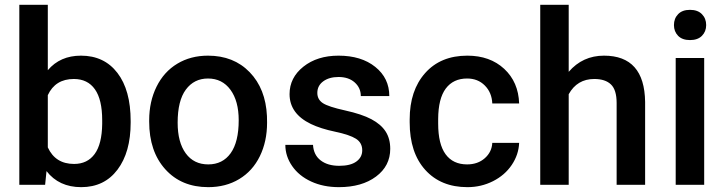

<svg xmlns="http://www.w3.org/2000/svg" viewBox="-20 -770 3022 800"><path d="M524.4 -258.8Q524.4 -135.7 469.5 -63Q414.6 9.8 318.4 9.8Q225.6 9.8 173.8 -57.1L168 0H60.5V-750H179.2V-477.5Q230.5 -538.1 317.4 -538.1Q414.1 -538.1 469.2 -466.3Q524.4 -394.5 524.4 -265.6ZM405.8 -269Q405.8 -355 375.5 -397.9Q345.2 -440.9 287.6 -440.9Q210.4 -440.9 179.2 -373.5V-155.8Q210.9 -86.9 288.6 -86.9Q344.2 -86.9 374.5 -128.4Q404.8 -169.9 405.8 -253.9Z M601.6 -269Q601.6 -346.7 632.3 -408.9Q663.1 -471.2 718.8 -504.6Q774.4 -538.1 846.7 -538.1Q953.6 -538.1 1020.3 -469.2Q1086.9 -400.4 1092.3 -286.6L1092.8 -258.8Q1092.8 -180.7 1062.7 -119.1Q1032.7 -57.6 976.8 -23.9Q920.9 9.8 847.7 9.8Q735.8 9.8 668.7 -64.7Q601.6 -139.2 601.6 -263.2ZM720.2 -258.8Q720.2 -177.2 753.9 -131.1Q787.6 -85 847.7 -85Q907.7 -85 941.2 -131.8Q974.6 -178.7 974.6 -269Q974.6 -349.1 940.2 -396Q905.8 -442.9 846.7 -442.9Q788.6 -442.9 754.4 -396.7Q720.2 -350.6 720.2 -258.8Z M1489.3 -143.6Q1489.3 -175.3 1463.1 -191.9Q1437 -208.5 1376.5 -221.2Q1315.9 -233.9 1275.4 -253.4Q1186.5 -296.4 1186.5 -377.9Q1186.5 -446.3 1244.1 -492.2Q1301.8 -538.1 1390.6 -538.1Q1485.4 -538.1 1543.7 -491.2Q1602.1 -444.3 1602.1 -369.6H1483.4Q1483.4 -403.8 1458 -426.5Q1432.6 -449.2 1390.6 -449.2Q1351.6 -449.2 1326.9 -431.2Q1302.2 -413.1 1302.2 -382.8Q1302.2 -355.5 1325.2 -340.3Q1348.1 -325.2 1418 -309.8Q1487.8 -294.4 1527.6 -273.2Q1567.4 -252 1586.7 -222.2Q1606 -192.4 1606 -149.9Q1606 -78.6 1546.9 -34.4Q1487.8 9.8 1392.1 9.8Q1327.1 9.8 1276.4 -13.7Q1225.6 -37.1 1197.3 -78.1Q1168.9 -119.1 1168.9 -166.5H1284.2Q1286.6 -124.5 1315.9 -101.8Q1345.2 -79.1 1393.6 -79.1Q1440.4 -79.1 1464.8 -96.9Q1489.3 -114.7 1489.3 -143.6Z M1926.3 -85Q1970.7 -85 2000 -110.8Q2029.3 -136.7 2031.2 -174.8H2143.1Q2141.1 -125.5 2112.3 -82.8Q2083.5 -40 2034.2 -15.1Q1984.9 9.8 1927.7 9.8Q1816.9 9.8 1752 -62Q1687 -133.8 1687 -260.3V-272.5Q1687 -393.1 1751.5 -465.6Q1815.9 -538.1 1927.2 -538.1Q2021.5 -538.1 2080.8 -483.2Q2140.1 -428.2 2143.1 -338.9H2031.2Q2029.3 -384.3 2000.2 -413.6Q1971.2 -442.9 1926.3 -442.9Q1868.7 -442.9 1837.4 -401.1Q1806.2 -359.4 1805.7 -274.4V-255.4Q1805.7 -169.4 1836.7 -127.2Q1867.7 -85 1926.3 -85Z M2349.6 -470.7Q2407.7 -538.1 2496.6 -538.1Q2665.5 -538.1 2668 -345.2V0H2549.3V-340.8Q2549.3 -395.5 2525.6 -418.2Q2502 -440.9 2456.1 -440.9Q2384.8 -440.9 2349.6 -377.4V0H2231V-750H2349.6Z M2914.1 0H2795.4V-528.3H2914.1ZM2788.1 -665.5Q2788.1 -692.9 2805.4 -710.9Q2822.8 -729 2855 -729Q2887.2 -729 2904.8 -710.9Q2922.4 -692.9 2922.4 -665.5Q2922.4 -638.7 2904.8 -620.8Q2887.2 -603 2855 -603Q2822.8 -603 2805.4 -620.8Q2788.1 -638.7 2788.1 -665.5Z"/></svg>

Font: Roboto Medium
Style: Regular
Weight: 500
Designer: Google
Version: Version 2.134; 2016; ttfautohint (v1.6)